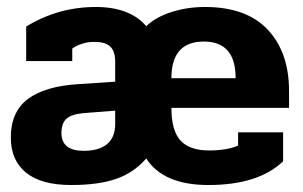

<svg xmlns="http://www.w3.org/2000/svg" viewBox="-20 -515 869 550"><path d="M11 -121Q11 -195 60 -231.5Q109 -268 204 -274L310 -281V-337Q310 -368 296 -381.5Q282 -395 250 -395Q215 -395 187 -376V-340H55V-439Q147 -495 254 -495Q352 -495 399 -440Q426 -466 471 -480.5Q516 -495 567 -495Q686 -495 747 -430Q808 -365 808 -254V-206H471Q471 -141 497 -112.5Q523 -84 579 -84Q630 -84 662 -98V-136H791V-53Q720 15 577 15Q448 15 399 -61Q363 -20 312.5 -2.5Q262 15 184 15Q98 15 54.5 -20.5Q11 -56 11 -121ZM655 -291Q655 -396 564 -396Q471 -396 471 -291ZM310 -160V-198L220 -191Q185 -188 170.5 -175Q156 -162 156 -134Q156 -83 220 -83Q264 -83 287 -102.5Q310 -122 310 -160Z"/></svg>

Font: Pridi SemiBold
Style: Regular
Weight: 600
Designer: Katatrad Team
Foundry: CadsonDemak
Version: Version 1.001